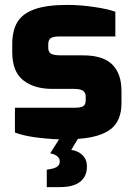

<svg xmlns="http://www.w3.org/2000/svg" viewBox="-20 -563 547 784"><path d="M476 -192V-141Q476 -70 432.5 -36Q389 -2 298 4L271 49Q299 53 317 70.5Q335 88 335 117Q335 157 307.5 179Q280 201 225 201H171V130L187 127Q224 121 224 97Q224 71 185 63L221 6Q168 4 119.5 -3Q71 -10 41 -22V-123H285Q310 -123 320 -129.5Q330 -136 330 -154V-169Q330 -184 319.5 -192Q309 -200 282 -200H194Q119 -200 74.5 -235.5Q30 -271 30 -350V-382Q30 -437 50.5 -472Q71 -507 120.5 -525Q170 -543 256 -543Q307 -543 364.5 -534.5Q422 -526 451 -515V-414H220Q197 -414 187 -407Q177 -400 177 -382V-368Q177 -350 188.5 -343.5Q200 -337 229 -337H318Q401 -337 438.5 -299.5Q476 -262 476 -192Z"/></svg>

Font: Exo ExtraBold
Style: Regular
Weight: 800
Designer: Natanael Gama
Foundry: Natanael Gama
Version: Version 1.500